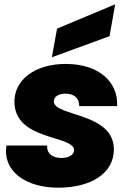

<svg xmlns="http://www.w3.org/2000/svg" viewBox="-20 -865 608 892"><path d="M509 -171C509 -344 230 -323 230 -394C230 -416 253 -430 283 -430C326 -430 349 -407 348 -372H524C530 -482 442 -568 285 -568C141 -568 47 -493 47 -393C47 -209 324 -239 324 -167C324 -145 298 -131 266 -131C224 -131 197 -151 199 -189H10C-9 -72 97 7 250 7C399 7 509 -57 509 -171ZM245 -732 221 -599 489 -697 515 -845Z"/></svg>

Font: SVN-Poppins ExtraBold
Style: Italic
Weight: 800
Italic angle: -10°
Designer: Ninad Kale (Devanagari), Jonny Pinhorn (Latin)
Foundry: Indian Type Foundry
Version: Version 3.002 2017